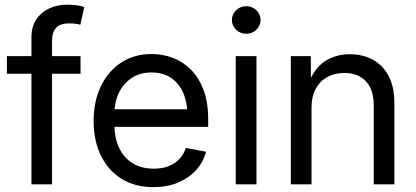

<svg xmlns="http://www.w3.org/2000/svg" viewBox="-20 -770 1739 802"><path d="M316.4 -535.6V-461.9H8.8V-535.6ZM111.3 0V-614.7Q111.3 -658.7 131.6 -689Q151.9 -719.2 185.8 -734.9Q219.7 -750.5 259.8 -750.5Q286.6 -750.5 305.2 -747.1Q323.7 -743.7 332 -740.7L315.4 -666.5Q309.6 -668.5 297.1 -670.4Q284.7 -672.4 269.5 -672.4Q231.4 -672.4 214.4 -653.8Q197.3 -635.3 197.3 -597.7V0Z M621.6 11.7Q543.5 11.7 487.5 -23.2Q431.6 -58.1 401.4 -120.4Q371.1 -182.6 371.1 -264.6Q371.1 -346.7 401.4 -409.7Q431.6 -472.7 486.1 -508.5Q540.5 -544.4 612.8 -544.4Q659.7 -544.4 702.1 -528.3Q744.6 -512.2 777.8 -478.8Q811 -445.3 830.3 -394Q849.6 -342.8 849.6 -272V-240.2H425.8V-313.5H802.2L763.2 -286.6Q763.2 -340.3 745.6 -381.1Q728 -421.9 694.6 -444.6Q661.1 -467.3 612.8 -467.3Q564.5 -467.3 529.8 -444.1Q495.1 -420.9 476.6 -382.1Q458 -343.3 458 -296.4V-251.5Q458 -193.4 478 -151.6Q498 -109.9 534.9 -87.6Q571.8 -65.4 622.1 -65.4Q655.8 -65.4 682.6 -75.4Q709.5 -85.4 728.3 -104.7Q747.1 -124 756.3 -151.9L840.8 -136.2Q829.1 -92.3 798.6 -59.1Q768.1 -25.9 722.9 -7.1Q677.7 11.7 621.6 11.7Z M964.8 0V-535.6H1051.3V0ZM1008.3 -628.9Q983.9 -628.9 966.3 -645.8Q948.7 -662.6 948.7 -686.5Q948.7 -710.4 966.3 -727.3Q983.9 -744.1 1008.3 -744.1Q1033.2 -744.1 1050.8 -727.3Q1068.4 -710.4 1068.4 -686.5Q1068.4 -662.6 1050.8 -645.8Q1033.2 -628.9 1008.3 -628.9Z M1281.2 -318.8V0H1194.8V-535.6H1278.3L1278.8 -405.8H1262.7Q1287.6 -479.5 1333.5 -511.5Q1379.4 -543.5 1440.9 -543.5Q1495.1 -543.5 1537.1 -520.8Q1579.1 -498 1603.3 -452.6Q1627.4 -407.2 1627.4 -337.9V0H1541V-331.1Q1541 -395.5 1508.3 -430.4Q1475.6 -465.3 1418.5 -465.3Q1379.9 -465.3 1348.6 -449Q1317.4 -432.6 1299.3 -399.9Q1281.2 -367.2 1281.2 -318.8Z"/></svg>

Font: Inter 20pt
Style: Regular
Weight: 400
Version: Version 4.001;git-66647c0bb